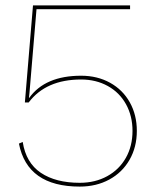

<svg xmlns="http://www.w3.org/2000/svg" viewBox="-20 -680 575 710"><path d="M486 -196Q486 -136 459 -89Q432 -42 384 -16Q336 10 275 10Q81 10 50 -149L64 -155Q76 -78 131 -41Q186 -4 275 -4Q332 -4 376.5 -28.5Q421 -53 445.5 -96.5Q470 -140 470 -196Q470 -251 446 -294.5Q422 -338 378.5 -362Q335 -386 280 -386Q150 -386 86 -301H72L102 -660H461V-646H115L89 -337L87 -318H88Q147 -400 280 -400Q340 -400 387 -374Q434 -348 460 -301.5Q486 -255 486 -196Z"/></svg>

Font: Work Sans Hairline
Style: Regular
Weight: 400
Designer: Wei Huang
Foundry: Wei Huang
Version: Version 1.032